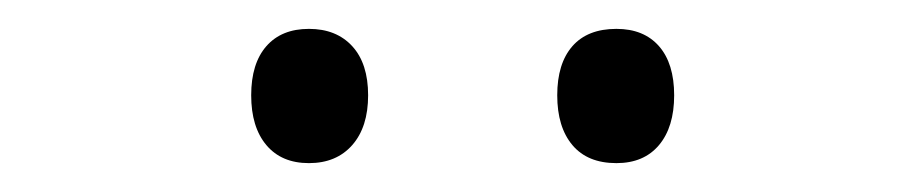

<svg xmlns="http://www.w3.org/2000/svg" viewBox="-20 -746 640 133"><path d="M154 -680Q154 -702 164.5 -714Q175 -726 194 -726Q213 -726 224 -714Q235 -702 235 -680Q235 -658 224 -645.5Q213 -633 194 -633Q175 -633 164.5 -645.5Q154 -658 154 -680ZM366 -680Q366 -702 376.5 -714Q387 -726 407 -726Q426 -726 436.5 -714Q447 -702 447 -680Q447 -658 436.5 -645.5Q426 -633 407 -633Q387 -633 376.5 -645.5Q366 -658 366 -680Z"/></svg>

Font: Noto Sans Mono UI Light
Style: Regular
Weight: 300
Monospace: yes
Designer: Monotype Design team
Foundry: Monotype Imaging Inc.
Version: Version 1.000